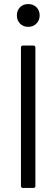

<svg xmlns="http://www.w3.org/2000/svg" viewBox="-20 -924 277 944"><path d="M83 -10V-690Q83 -700 93 -700H144Q154 -700 154 -690V-10Q154 0 144 0H93Q83 0 83 -10ZM63 -848Q63 -873 78.5 -888.5Q94 -904 119 -904Q143 -904 159 -888.5Q175 -873 175 -848Q175 -824 159 -808Q143 -792 119 -792Q94 -792 78.5 -808Q63 -824 63 -848Z"/></svg>

Font: Barlow Semi Condensed
Style: Regular
Weight: 400
Width: 4
Designer: Jeremy Tribby
Foundry: Tribby Type
Version: Version 1.408;December 10, 2018;FontCreator 11.5.0.2430 64-b